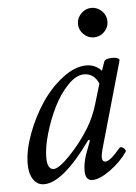

<svg xmlns="http://www.w3.org/2000/svg" viewBox="-49 -661 504 712"><g transform="rotate(-5 203.5 -305.0)"><path d="M317.9 -513.2Q295.9 -513.2 279.5 -529.5Q263.2 -545.9 263.2 -567.9Q263.2 -589.8 279.5 -606.4Q295.9 -623 317.9 -623Q340.3 -623 356.7 -606.7Q373 -590.3 373 -567.9Q373 -545.4 356.7 -529.3Q340.3 -513.2 317.9 -513.2ZM86.9 13.2Q61.5 13.2 46.9 -8.5Q32.2 -30.3 32.2 -66.9Q32.2 -116.2 54.4 -176.8Q76.7 -237.3 111.1 -289.3Q145.5 -341.3 191.7 -376.7Q237.8 -412.1 280.8 -412.1Q313.5 -412.1 336.9 -387.2L348.1 -419.9Q351.6 -430.7 376.5 -431.6Q400.9 -432.1 404.8 -422.9Q405.3 -421.4 404.8 -418.9L313 -96.2Q308.1 -77.1 308.1 -67.9Q308.1 -50.8 320.8 -50.8Q338.4 -50.8 376 -96.2Q381.8 -102.5 391.8 -94.5Q401.9 -86.4 397.9 -80.1Q373 -43.9 333.3 -15.4Q293.5 13.2 267.1 13.2Q240.2 13.2 240.2 -22.9Q240.2 -50.3 251 -83L270 -133.8L264.2 -136.2Q157.2 13.2 86.9 13.2ZM127 -40Q146.5 -40 188.2 -83.3Q230 -126.5 263.2 -180.2Q287.6 -221.2 300.8 -266.1L323.2 -340.8Q306.2 -379.9 269 -379.9Q239.7 -379.9 208.7 -347.7Q177.7 -315.4 155 -269.5Q132.3 -223.6 117.7 -172.9Q103 -122.1 103 -85Q103 -40 127 -40Z"/></g></svg>

Font: Junicode SmCond
Style: Italic
Weight: 400
Width: 4
Italic angle: -11°
Designer: Peter S. Baker
Version: Version 2.206